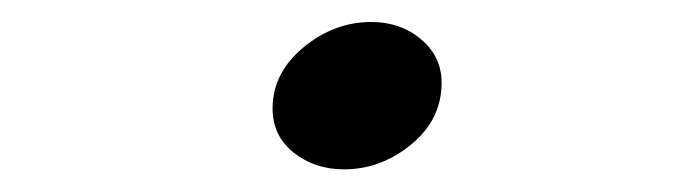

<svg xmlns="http://www.w3.org/2000/svg" viewBox="-20 -136 626 173"><path d="M314.5 -116.2Q340.8 -116.2 359.4 -100.6Q377.9 -85 377.9 -61.5Q377.9 -28.3 350.6 -5.9Q323.2 16.6 290 16.6Q263.7 16.6 244.6 1.5Q225.6 -13.7 225.6 -38.1Q225.6 -70.3 253.4 -93.3Q281.2 -116.2 314.5 -116.2Z"/></svg>

Font: Thabit-Oblique
Style: Oblique
Weight: 500
Designer: Regenerated by Nadim Shaikli
Foundry: MAK Alagha
Version: 0.01